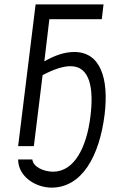

<svg xmlns="http://www.w3.org/2000/svg" viewBox="-20 -669 543 879"><path d="M320 -431C278 -431 233 -417 183 -388L206 -581H446L454 -649H143L63 0H135L175 -325C226 -352 269 -366 303 -366C392 -366 410 -265 394 -136C377 4 321 117 223 117C183 117 132 97 128 61H63C63 140 144 190 216 190C354 190 435 48 459 -145C479 -312 439 -431 320 -431Z"/></svg>

Font: Gamestation Condensed
Style: Italic
Weight: 400
Width: 3
Designer: Jonas Hecksher
Foundry: Jonas Hecksher, Playtypeª, e-types AS
Version: Version 1.003